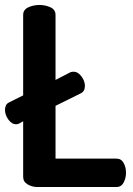

<svg xmlns="http://www.w3.org/2000/svg" viewBox="-27 -751 536 771"><path d="M123 0Q102 0 84 -10.5Q66 -21 66 -41V-264L50 -255Q44 -252 38 -252Q20 -252 6.5 -271Q-7 -290 -7 -310Q-7 -320 -3 -328Q1 -336 10 -340L66 -368V-691Q66 -712 86.5 -721.5Q107 -731 131 -731Q156 -731 176 -721.5Q196 -712 196 -691V-430L256 -461Q262 -463 268 -463Q281 -463 291 -454Q301 -445 307.5 -432Q314 -419 314 -406Q314 -384 297 -376L196 -326V-114H441Q460 -114 469.5 -96.5Q479 -79 479 -57Q479 -36 469.5 -18Q460 0 441 0Z"/></svg>

Font: Dosis ExtraLight
Style: Bold
Weight: 700
Version: Version 3.001; ttfautohint (v1.8.2)